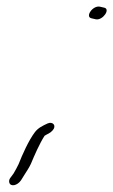

<svg xmlns="http://www.w3.org/2000/svg" viewBox="-20 -479 341 577"><path d="M10 57C7 62 7 66 8 70C12 83 32 79 43 63L53 47C60 36 68 24 73 13C83 -11 99 -48 114 -71C123 -77 130 -78 138 -87C151 -101 139 -115 123 -108C108 -101 95 -95 85 -82C66 -57 47 -14 36 14C32 23 26 33 21 42ZM255 -424 268 -421C289 -417 313 -452 293 -456L280 -459C258 -463 235 -428 255 -424Z"/></svg>

Font: Stray Cat
Style: SuObl
Weight: 400
Version: Version 1.0